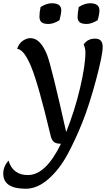

<svg xmlns="http://www.w3.org/2000/svg" viewBox="-103 -904 686 1178"><path d="M421 -582Q421 -611 410 -630Q433 -667 481 -667Q527 -667 527 -616Q527 -566 486 -413Q445 -260 402.5 -153.5Q360 -47 310.5 44.5Q261 136 193.5 195Q126 254 55 254Q-83 254 -83 161Q-83 118 -51 81Q-24 170 68 170Q178 170 271 -22Q241 -22 228 -33Q215 -44 209 -66Q133 -386 88.5 -494Q44 -602 2 -604Q13 -638 37 -654Q61 -670 84 -670Q145 -670 186 -567Q213 -497 303 -94Q356 -226 388.5 -365Q421 -504 421 -582ZM273 -841Q273 -821 262 -780Q225 -757 194.5 -757Q164 -757 151.5 -768Q139 -779 139 -803Q139 -827 146 -861Q183 -884 215 -884Q273 -884 273 -841ZM507 -841Q507 -816 496 -780Q459 -757 428.5 -757Q398 -757 385.5 -768Q373 -779 373 -799Q373 -819 380 -861Q418 -884 449 -884Q507 -884 507 -841Z"/></svg>

Font: Paprika
Style: Regular
Weight: 400
Designer: Eduardo Rodriguez Tunni
Foundry: Eduardo Rodriguez Tunni
Version: Version 1.001